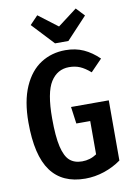

<svg xmlns="http://www.w3.org/2000/svg" viewBox="-100 -985 739 1062"><g transform="rotate(-10 269.0 -454.0)"><path d="M492 -625 428 -559Q397 -586 370 -597.5Q343 -609 309 -609Q243 -609 205.5 -550Q168 -491 168 -346Q168 -244 181.5 -186.5Q195 -129 221.5 -106Q248 -83 291 -83Q336 -83 373 -108V-295H295L282 -390H494V-52Q451 -21 398.5 -3.5Q346 14 292 14Q163 14 99 -73.5Q35 -161 35 -346Q35 -466 70.5 -546.5Q106 -627 167 -666Q228 -705 305 -705Q362 -705 407 -684.5Q452 -664 492 -625ZM402 -922 446 -875 331 -752H256L141 -875L186 -922L294 -840Z"/></g></svg>

Font: Fira Sans Extra Condensed Medium
Style: Regular
Weight: 500
Width: 1
Designer: Carrois Corporate & Edenspiekermann AG
Foundry: Carrois Corporate GbR & Edenspiekermann AG
Version: Version 4.203